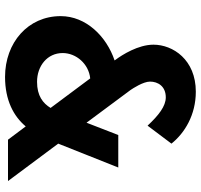

<svg xmlns="http://www.w3.org/2000/svg" viewBox="-38 -766 815 780"><g transform="rotate(90 370.0 -375.5)"><path d="M715 0 563 -204 660 -448H528L478 -319L345 -498C339 -507 311 -549 311 -577C311 -609 330 -641 375 -641C411 -641 448 -612 490 -567L563 -664C520 -718 446 -763 352 -763C222 -763 161 -670 161 -591C161 -529 202 -464 223 -436L225 -433C127 -400 45 -317 45 -214C45 -81 153 12 292 12C387 12 452 -23 493 -72L547 0ZM312 -118C247 -118 195 -160 195 -222C195 -277 239 -328 298 -334L418 -173C399 -142 369 -118 312 -118Z"/></g></svg>

Font: Hejaz SemiBold
Style: Regular
Weight: 600
Designer: Bandar Raffah (Arabic) and Santiago Orozco (Latin)
Foundry: Caramella and Typemade
Version: Version 1.010;hotconv 1.0.109;makeotfexe 2.5.65596